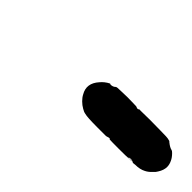

<svg xmlns="http://www.w3.org/2000/svg" viewBox="12 -968 548 548"><g transform="rotate(45 286.5 -694.0)"><path d="M388 -754Q394 -751 398 -752Q400 -752 399 -753V-754H408Q442 -755 486 -754Q515 -754 520 -752Q521 -752 524 -751Q525 -751 526 -750Q526 -749 528 -748Q539 -739 548 -737Q550 -737 555 -732Q564 -723 568 -714Q573 -704 573 -694Q573 -681 564 -667Q561 -661 554 -655Q546 -646 536 -641Q523 -634 504 -634L496 -633L492 -635Q489 -637 483 -637Q476 -636 476 -635Q477 -634 480 -634.5Q483 -635 488 -635Q492 -634 488 -634Q487 -634 481 -634Q471 -633 439 -633Q407 -633 403 -633.5Q399 -634 400 -635Q400 -636 399 -636Q398 -636 396 -635.5Q394 -635 391 -634L387 -633H353Q311 -633 301 -636Q294 -637 286 -642Q277 -647 269 -655Q261 -663 257 -671Q240 -700 265 -728Q275 -740 289 -747Q291 -747 291 -747Q291 -746 293 -746Q302 -746 308 -752Q310 -754 325 -754Q335 -754 342 -754.5Q349 -755 368 -754.5Q387 -754 388 -754Z"/></g></svg>

Font: TT2020 Style B
Style: Italic
Weight: 400
Italic angle: -15°
Version: Version 0.2.000